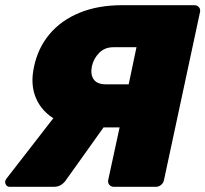

<svg xmlns="http://www.w3.org/2000/svg" viewBox="-29 -720 792 740"><path d="M410 0Q399 0 392.5 -7.5Q386 -15 388 -26L432 -229H316Q240 -229 186.5 -258.5Q133 -288 110 -341Q87 -394 102 -462Q117 -535 162 -588.5Q207 -642 278 -671Q349 -700 442 -700H720Q731 -700 737.5 -692.5Q744 -685 742 -674L603 -26Q601 -15 592 -7.5Q583 0 572 0ZM8 0Q0 0 -5 -6.5Q-10 -13 -9 -22Q-7 -27 -3 -33L191 -283L383 -247L226 -27Q220 -17 208 -8.5Q196 0 179 0ZM379 -395H467L497 -538H408Q375 -538 353.5 -516.5Q332 -495 325 -464Q319 -432 332.5 -413.5Q346 -395 379 -395Z"/></svg>

Font: Rubik ExtraBold
Style: Italic
Weight: 800
Italic angle: -12°
Designer: Hubert and Fischer
Foundry: Hubert and Fischer
Version: Version 2.300;gftools[0.9.30]